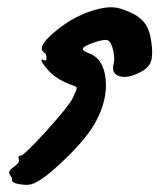

<svg xmlns="http://www.w3.org/2000/svg" viewBox="-20 -752 445 529"><path d="M31 -245Q23 -246 17.5 -249.5Q12 -253 13 -256Q14 -262 7 -271Q0 -280 18 -292Q35 -304 32 -313Q28 -323 36 -323Q46 -323 108 -391.5Q170 -460 181 -483Q188 -498 190 -503.5Q192 -509 190.5 -511.5Q189 -514 183 -516Q140 -530 115 -556Q89 -585 96 -588Q97 -589 102 -586Q108 -583 108 -592Q108 -604 102 -607Q80 -621 128 -662Q186 -712 254 -728Q280 -734 299.5 -731Q319 -728 347 -714Q370 -702 381.5 -684.5Q393 -667 397 -636Q402 -601 396 -583Q390 -565 368 -554Q333 -535 309.5 -542Q286 -549 293 -576Q297 -592 291.5 -614.5Q286 -637 277 -641Q268 -645 238 -634.5Q208 -624 208 -617Q208 -612 223 -606Q265 -592 271 -534.5Q277 -477 243 -415Q219 -371 156.5 -311Q94 -251 65 -244Q54 -241 31 -245Z"/></svg>

Font: Lilach
Style: Regular
Weight: 400
Version: Version 1.0